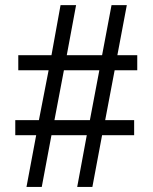

<svg xmlns="http://www.w3.org/2000/svg" viewBox="-20 -734 599 754"><path d="M193.8 -262.2H333L370.1 -458H231ZM506.8 -262.2V-203.1H380.9L342.8 0H283.2L320.8 -203.1H182.1L144 0H84L122.1 -203.1H40V-262.2H132.8L170.9 -458H51.8V-517.1H182.1L217.8 -713.9H278.8L242.2 -517.1H380.9L418 -713.9H478L440.9 -517.1H519V-458H430.2L393.1 -262.2Z"/></svg>

Font: Noto Serif Khmer
Style: Regular
Weight: 300
Designer: Danh Hong
Foundry: Danh Hong
Version: Version 1.00 June 24, 2012, initial release